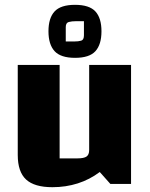

<svg xmlns="http://www.w3.org/2000/svg" viewBox="-20 -773 630 807"><path d="M530.8 -500V0H443.8L399.3 -50Q357 -18.2 306.9 -2.2Q256.7 13.8 200.3 13.8Q124.7 13.8 89.6 -18.5Q54.6 -50.9 54.6 -121.6V-500H230.6V-107.3H304.8Q332.8 -107.3 343.8 -115.1Q354.8 -122.9 354.8 -142.5V-500ZM295.6 -529.9Q235 -529.9 209.3 -558.1Q183.7 -586.3 183.7 -641.6Q183.7 -696.9 209.3 -724.8Q235 -752.7 295.2 -752.7Q355.4 -752.7 381 -724.9Q406.5 -697.1 406.5 -641.5Q406.5 -586 381.1 -557.9Q355.6 -529.9 295.6 -529.9ZM256.4 -598.6H290.8Q309.8 -598.6 321.3 -602.1Q332.8 -605.6 332.8 -624.6V-684H301.4Q281.4 -684 268.9 -680.5Q256.4 -677 256.4 -659Z"/></svg>

Font: Changa
Style: Regular
Weight: 400
Designer: Eduardo Rodriguez Tunni
Foundry: Eduardo Rodriguez Tunni
Version: Version 3.003